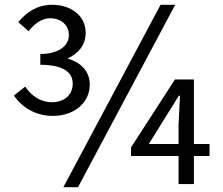

<svg xmlns="http://www.w3.org/2000/svg" viewBox="-20 -767 929 800"><path d="M56 -675 99 -637C123 -668 155 -691 188 -691C235 -691 267 -662 267 -621C267 -576 224 -542 148 -542V-497C236 -497 283 -470 283 -419C283 -368 244 -341 196 -341C151 -341 112 -366 85 -406L38 -369C71 -320 128 -284 200 -284C285 -284 354 -335 354 -415C354 -475 310 -510 261 -523C305 -543 337 -578 337 -630C337 -703 274 -747 198 -747C137 -747 93 -719 56 -675ZM305 13 710 -747H649L244 13ZM788 -117H853V-167H788V-436H709L526 -153V-117H724V0H788ZM724 -247V-167H600L725 -368H730Z"/></svg>

Font: Bithumb Trading Sans
Style: Regular
Weight: 400
Designer: HamHyungwon
Foundry: Bithumb
Version: Version 1.300;FEAKit 1.0